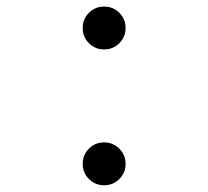

<svg xmlns="http://www.w3.org/2000/svg" viewBox="-20 -547 626 577"><path d="M293 9.8Q266.1 9.8 247.3 -9Q228.5 -27.8 228.5 -54.7Q228.5 -81.5 247.3 -100.3Q266.1 -119.1 293 -119.1Q319.8 -119.1 338.6 -100.3Q357.4 -81.5 357.4 -54.7Q357.4 -27.8 338.6 -9Q319.8 9.8 293 9.8ZM293 -398.4Q266.1 -398.4 247.3 -417.2Q228.5 -436 228.5 -462.9Q228.5 -489.7 247.3 -508.5Q266.1 -527.3 293 -527.3Q319.8 -527.3 338.6 -508.5Q357.4 -489.7 357.4 -462.9Q357.4 -436 338.6 -417.2Q319.8 -398.4 293 -398.4Z"/></svg>

Font: Cascadia Code PL SemiLight
Style: Regular
Weight: 350
Monospace: yes
Designer: Aaron Bell
Foundry: Saja Typeworks
Version: Version 2404.023; ttfautohint (v1.8.4)